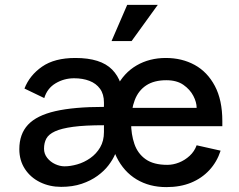

<svg xmlns="http://www.w3.org/2000/svg" viewBox="-20 -752 979 785"><path d="M660 13Q591 13 538.5 -18.5Q486 -50 456.5 -110Q427 -170 427 -252Q427 -337 456.5 -395.5Q486 -454 538.5 -484.5Q591 -515 658 -515Q724 -515 776 -486.5Q828 -458 858.5 -400.5Q889 -343 889 -257V-236H502L501 -311H784Q784 -334 770.5 -360Q757 -386 730 -405Q703 -424 660 -424Q610 -424 578 -403Q546 -382 531 -343Q516 -304 516 -250Q516 -203 529.5 -163.5Q543 -124 575.5 -101Q608 -78 664 -78Q688 -78 712 -87.5Q736 -97 755.5 -115Q775 -133 784 -158L882 -136Q867 -90 836 -56.5Q805 -23 761 -5Q717 13 660 13ZM230 12Q183 12 144 -7Q105 -26 82 -61Q59 -96 59 -142Q59 -204 94.5 -242Q130 -280 206 -297.5Q282 -315 405 -315V-333Q405 -367 389 -389Q373 -411 345.5 -421.5Q318 -432 283 -432Q242 -432 207.5 -411.5Q173 -391 161 -351L80 -390Q101 -444 152 -479.5Q203 -515 288 -515Q392 -515 438.5 -467.5Q485 -420 485 -335V-157L459 -156Q459 -141 450 -120Q441 -99 423.5 -76Q406 -53 378.5 -33Q351 -13 314 -0.5Q277 12 230 12ZM244 -72Q268 -72 296 -80Q324 -88 349 -105.5Q374 -123 389.5 -149.5Q405 -176 405 -212V-240Q327 -240 279 -233.5Q231 -227 205 -215Q179 -203 169.5 -185.5Q160 -168 160 -144Q160 -123 173 -106.5Q186 -90 205.5 -81Q225 -72 244 -72ZM518 -584H436L500 -732H625Z"/></svg>

Font: Inclusive Sans Medium
Style: Regular
Weight: 500
Designer: Olivia King
Foundry: Olivia King
Version: Version 2.004